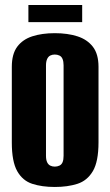

<svg xmlns="http://www.w3.org/2000/svg" viewBox="-20 -732 439 764"><path d="M198 12Q147 12 108.5 -0.5Q70 -13 48.5 -51Q27 -89 27 -165V-466Q27 -517 48.5 -546Q70 -575 108.5 -587.5Q147 -600 198 -600Q249 -600 288 -587.5Q327 -575 349.5 -546Q372 -517 372 -466V-166Q372 -89 349.5 -51Q327 -13 288 -0.5Q249 12 198 12ZM198 -69Q208 -69 216.5 -73Q225 -77 229 -86.5Q233 -96 233 -112V-472Q233 -487 229 -497Q225 -507 216.5 -511Q208 -515 198 -515Q188 -515 180 -511Q172 -507 167.5 -497Q163 -487 163 -472V-112Q163 -96 167.5 -86.5Q172 -77 180 -73Q188 -69 198 -69ZM93 -644V-712H307V-644Z"/></svg>

Font: Alumni Sans Thin ExtraBold
Style: Regular
Weight: 800
Version: Version 1.018